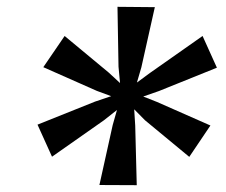

<svg xmlns="http://www.w3.org/2000/svg" viewBox="-20 -856 662 563"><path d="M90 -490.5 258.5 -558 306 -574 264 -589.5 107 -659 169.5 -750.5 299 -643 332 -612.5 327.5 -660.5 324.5 -836 434 -835 394.5 -658.5 381.5 -614 421 -643 574 -750.5 616 -657.5 446 -589 400 -573 440.5 -557 597 -488 535 -396 405 -503.5 373.5 -535.5 376.5 -487.5 381 -313 271.5 -313.5 310.5 -489.5 323 -533.5 285 -503.5 132.5 -396.5Z"/></svg>

Font: Merriweather 36pt SemiBold
Style: Italic
Weight: 600
Italic angle: -7.8°
Version: Version 2.101